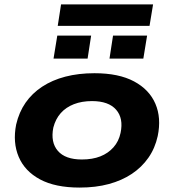

<svg xmlns="http://www.w3.org/2000/svg" viewBox="-20 -837 787 868"><path d="M340 11Q230 11 161 -26Q92 -63 64.5 -128Q37 -193 53 -274Q66 -330 95.5 -372.5Q125 -415 170.5 -445Q216 -475 275.5 -490.5Q335 -506 407 -506Q517 -506 586 -469Q655 -432 682.5 -368Q710 -304 693 -222Q681 -167 651 -124Q621 -81 576 -51Q531 -21 472 -5Q413 11 340 11ZM350 -116Q398 -116 433.5 -130Q469 -144 493 -171Q517 -198 525 -236Q539 -302 505 -341Q471 -380 396 -380Q350 -380 314 -366Q278 -352 254.5 -325.5Q231 -299 221 -260Q208 -194 241.5 -155Q275 -116 350 -116ZM241 -720 256 -817H672L656 -720ZM222 -572 239 -676H392L376 -572ZM475 -572 491 -676H645L628 -572Z"/></svg>

Font: Nunito Sans 10pt Expanded ExtraBold
Style: Italic
Weight: 800
Width: 7
Italic angle: -9°
Designer: Vernon Adams
Foundry: Vernon Adams
Version: Version 3.101;gftools[0.9.27]